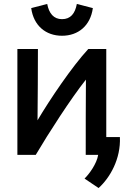

<svg xmlns="http://www.w3.org/2000/svg" viewBox="-20 -776 642 972"><path d="M414 8C414 -12 414 -355 415 -373C340 -279 224 -99 161 8H68V-528H172C172 -508 171 -183 170 -167C232 -272 344 -438 427 -528H518V-82H587C592 28 537 124 479 176L408 128C431 106 470 53 477 8ZM294 -595C212 -595 150 -646 138 -735L219 -756C228 -708 252 -679 294 -679C337 -679 360 -707 369 -756L450 -735C438 -646 376 -595 294 -595Z"/></svg>

Font: Repo Medium
Style: Regular
Weight: 500
Designer: Stefan Peev
Foundry: Context Ltd
Version: Version 1.502